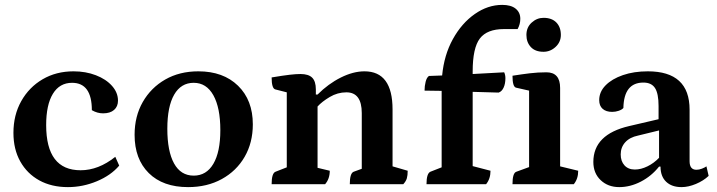

<svg xmlns="http://www.w3.org/2000/svg" viewBox="-20 -754 2936 786"><path d="M258 12Q191 12 141 -15.5Q91 -43 63 -93Q35 -143 35 -210Q35 -283 67 -340Q99 -397 154.5 -429.5Q210 -462 281 -462Q331 -462 372.5 -446Q414 -430 438.5 -402.5Q463 -375 463 -342Q463 -318 447 -304Q431 -290 402 -290Q378 -290 356 -303Q356 -415 275 -415Q224 -415 196.5 -370Q169 -325 169 -242Q169 -57 310 -57Q383 -57 452 -112L468 -76Q434 -36 376.5 -12Q319 12 258 12Z M750 12Q647 12 589 -45.5Q531 -103 531 -202Q531 -278 564.5 -336.5Q598 -395 656.5 -428.5Q715 -462 792 -462Q894 -462 954.5 -403Q1015 -344 1015 -245Q1015 -170 981.5 -112Q948 -54 888 -21Q828 12 750 12ZM773 -35Q825 -35 853.5 -83.5Q882 -132 882 -221Q882 -313 853.5 -364Q825 -415 773 -415Q721 -415 693 -366.5Q665 -318 665 -227Q665 -135 692.5 -85Q720 -35 773 -35Z M1092 0Q1092 -45 1108 -51L1154 -69V-376L1107 -388Q1092 -392 1092 -437Q1140 -445 1166 -448Q1192 -451 1210 -451Q1243 -451 1258 -436Q1273 -421 1273 -388V-367H1280Q1324 -411 1375 -436.5Q1426 -462 1472 -462Q1587 -462 1587 -306V-73L1649 -55Q1649 -36 1645.5 -24Q1642 -12 1631 0H1412Q1412 -45 1428 -51L1461 -63V-291Q1461 -376 1398 -376Q1362 -376 1330 -357Q1298 -338 1280 -318V-67L1330 -55Q1330 -22 1311 0Z M1726 0Q1726 -44 1742 -51L1788 -69V-382L1718 -383Q1718 -402 1722.5 -419.5Q1727 -437 1736 -443L1790 -445Q1798 -529 1834 -594Q1870 -659 1923.5 -696.5Q1977 -734 2036 -734Q2072 -734 2091 -718.5Q2110 -703 2110 -677Q2110 -655 2099 -635H2043Q1974 -635 1944.5 -596.5Q1915 -558 1915 -461V-451L2044 -458Q2049 -447 2049 -434Q2049 -411 2041.5 -395Q2034 -379 2021 -375L1915 -378V-74L1988 -55Q1988 -22 1970 0ZM2078 0Q2078 -46 2094 -51L2146 -70V-383L2093 -395Q2078 -398 2078 -444Q2116 -450 2149 -454Q2182 -458 2217 -458Q2273 -458 2273 -394V-73L2347 -55Q2347 -22 2329 0ZM2205 -542Q2171 -542 2153 -561.5Q2135 -581 2135 -611Q2135 -642 2156.5 -661.5Q2178 -681 2205 -681Q2239 -681 2257.5 -662Q2276 -643 2276 -611Q2276 -582 2254.5 -562Q2233 -542 2205 -542Z M2515 12Q2469 12 2439 -16.5Q2409 -45 2409 -91Q2409 -204 2556 -238L2676 -266V-320Q2676 -371 2661.5 -393.5Q2647 -416 2614 -416Q2534 -416 2532 -312Q2526 -305 2513 -300.5Q2500 -296 2486 -296Q2461 -296 2447 -308.5Q2433 -321 2433 -344Q2433 -378 2459 -404.5Q2485 -431 2530 -446.5Q2575 -462 2632 -462Q2803 -462 2803 -305V-94Q2803 -59 2831 -59Q2842 -59 2853.5 -63.5Q2865 -68 2872 -73L2881 -34Q2860 -14 2829 -1Q2798 12 2770 12Q2730 12 2707 -10Q2684 -32 2684 -72H2678Q2647 -33 2603.5 -10.5Q2560 12 2515 12ZM2579 -60Q2604 -60 2630.5 -73Q2657 -86 2678 -108V-220L2592 -199Q2558 -192 2539.5 -171.5Q2521 -151 2521 -122Q2521 -94 2536.5 -77Q2552 -60 2579 -60Z"/></svg>

Font: Petrona
Style: Bold
Weight: 700
Designer: Ringo R. Seeber
Foundry: Ringo R. Seeber
Version: Version 2.001; ttfautohint (v1.8.3)